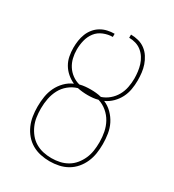

<svg xmlns="http://www.w3.org/2000/svg" viewBox="-180 -838 859 948"><g transform="rotate(30 250.0 -363.5)"><path d="M250 8Q224 8 198 2.5Q172 -3 149.5 -16Q127 -29 110 -49Q93 -69 82.5 -93Q72 -117 68 -143Q64 -169 64 -195V-198Q64 -226 68.5 -254Q73 -282 85 -307Q97 -332 117 -352.5Q137 -373 163 -384Q141 -394 123 -409.5Q105 -425 93 -445.5Q81 -466 76.5 -489.5Q72 -513 72 -537Q72 -557 75 -577.5Q78 -598 85.5 -617Q93 -636 106 -652Q119 -668 136.5 -678.5Q154 -689 174 -693.5Q194 -698 214 -698V-680Q188 -680 162 -669.5Q136 -659 120 -638Q104 -617 97.5 -590.5Q91 -564 91 -537Q91 -513 96.5 -490Q102 -467 114.5 -447.5Q127 -428 146 -414Q165 -400 188 -394Q203 -398 218.5 -399.5Q234 -401 250 -401Q265 -401 280.5 -399.5Q296 -398 311 -394Q335 -402 354.5 -418.5Q374 -435 386.5 -457Q399 -479 404 -504.5Q409 -530 409 -555Q409 -574 406.5 -593.5Q404 -613 398.5 -631Q393 -649 382.5 -665.5Q372 -682 357 -694Q342 -706 323.5 -711.5Q305 -717 286 -717V-735Q307 -735 328.5 -729.5Q350 -724 367.5 -711Q385 -698 397 -679.5Q409 -661 416 -640.5Q423 -620 425.5 -598.5Q428 -577 428 -555Q428 -529 423.5 -503.5Q419 -478 407.5 -455.5Q396 -433 377.5 -414.5Q359 -396 335 -385Q361 -374 381.5 -353.5Q402 -333 414.5 -308Q427 -283 431.5 -254.5Q436 -226 436 -198V-195Q436 -169 432 -143Q428 -117 417.5 -93Q407 -69 390 -49Q373 -29 350.5 -16Q328 -3 302 2.5Q276 8 250 8ZM250 -10Q274 -10 297 -15Q320 -20 340.5 -32Q361 -44 376 -62.5Q391 -81 400.5 -102.5Q410 -124 413.5 -147.5Q417 -171 417 -195V-198Q417 -226 411.5 -254Q406 -282 392.5 -306.5Q379 -331 357 -349.5Q335 -368 308 -376Q294 -372 279.5 -370.5Q265 -369 250 -369Q235 -369 220 -370.5Q205 -372 191 -375Q164 -367 142 -349Q120 -331 107 -306.5Q94 -282 88.5 -254Q83 -226 83 -198V-195Q83 -171 86.5 -147.5Q90 -124 99.5 -102.5Q109 -81 124 -62.5Q139 -44 159.5 -32Q180 -20 203 -15Q226 -10 250 -10Z"/></g></svg>

Font: Iosevka Term Curly Thin
Style: Regular
Weight: 100
Designer: Belleve Invis
Foundry: Belleve Invis
Version: Version 32.3.0